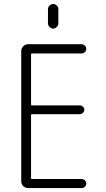

<svg xmlns="http://www.w3.org/2000/svg" viewBox="-20 -955 540 975"><path d="M123 0Q108.4 0 98.1 -9.8Q87.9 -19.5 87.9 -35.2V-695.3Q87.9 -710 98.1 -720.2Q108.4 -730.5 123 -730.5H393.6Q403.3 -730.5 410.6 -723.6Q418 -716.8 418 -707Q418 -697.3 411.1 -690.4Q404.3 -683.6 393.6 -683.6H142.6Q137.7 -683.6 137.7 -678.7V-424.8Q137.7 -419.9 142.6 -419.9H384.8Q393.6 -419.9 400.9 -413.6Q408.2 -407.2 408.2 -397.9Q408.2 -388.7 400.9 -381.8Q393.6 -375 384.8 -375H142.6Q137.7 -375 137.7 -370.1V-50.8Q137.7 -45.9 142.6 -45.9H393.6Q403.3 -45.9 410.6 -39.6Q418 -33.2 418 -22.9Q418 -12.7 411.1 -6.3Q404.3 0 393.6 0ZM223.6 -909.2Q223.6 -919.9 231.9 -927.2Q240.2 -934.6 250 -934.6Q259.8 -934.6 268.1 -927.2Q276.4 -919.9 276.4 -909.2V-835.9Q276.4 -826.2 268.1 -817.9Q259.8 -809.6 250 -809.6Q240.2 -809.6 231.9 -817.9Q223.6 -826.2 223.6 -835.9Z"/></svg>

Font: Rounded-L Mgen+ 1m light
Style: Regular
Weight: 200
Designer: [Source Han Sans]
Ryoko NISHIZUKA  (kana & ideographs); Paul D. Hunt (Latin, Greek & Cyrillic); Wenlong ZHANG  (bopomofo
Version: Version 1.059.20150602